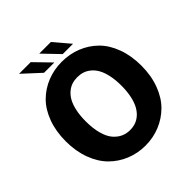

<svg xmlns="http://www.w3.org/2000/svg" viewBox="-235 -1055 1234 1234"><g transform="rotate(-45 382.0 -438.5)"><path d="M514.6 -779.8H420.9L316.4 -888.7H421.9ZM344.7 -779.8H251L132.8 -888.7H238.8ZM381.8 12.7Q311 12.7 249 -12.7Q187 -38.1 139.9 -85.2Q92.8 -132.3 65.4 -205.8Q38.1 -279.3 38.1 -369.6Q38.1 -460 65.2 -533.2Q92.3 -606.4 139.4 -653.1Q186.5 -699.7 248.5 -724.6Q310.5 -749.5 381.8 -749.5Q453.1 -749.5 515.4 -724.6Q577.6 -699.7 624.8 -653.1Q671.9 -606.4 699 -533.4Q726.1 -460.4 726.1 -369.6Q726.1 -279.3 698.5 -205.8Q670.9 -132.3 623.5 -85.2Q576.2 -38.1 514.2 -12.7Q452.1 12.7 381.8 12.7ZM381.8 -127.9Q407.7 -127.9 430.9 -135.5Q454.1 -143.1 475.1 -161.1Q496.1 -179.2 511.2 -206.5Q526.4 -233.9 535.4 -275.6Q544.4 -317.4 544.4 -369.6Q544.4 -422.4 535.4 -463.9Q526.4 -505.4 511.2 -532.2Q496.1 -559.1 474.9 -576.7Q453.6 -594.2 430.7 -601.6Q407.7 -608.9 381.8 -608.9Q356 -608.9 333 -601.6Q310.1 -594.2 289.1 -576.7Q268.1 -559.1 252.9 -532.2Q237.8 -505.4 228.8 -463.9Q219.7 -422.4 219.7 -369.6Q219.7 -304.2 233.2 -255.9Q246.6 -207.5 270 -180.4Q293.5 -153.3 321.3 -140.6Q349.1 -127.9 381.8 -127.9Z"/></g></svg>

Font: Epilogue ExtraBold
Style: Regular
Weight: 800
Designer: Tyler Finck
Foundry: Etcetera Type Co
Version: Version 2.112